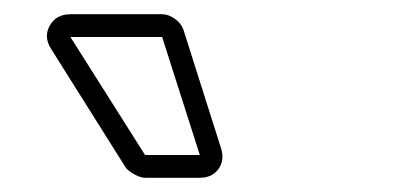

<svg xmlns="http://www.w3.org/2000/svg" viewBox="-20 -763 590 270"><path d="M291 -554Q296 -537 287 -525Q278 -513 261 -513H184Q178 -513 169.5 -517.5Q161 -522 157 -527L52 -694Q41 -711 50 -727Q59 -743 79 -743H208Q217 -743 226 -736.5Q235 -730 238 -721ZM208 -711H79L184 -545H261Z"/></svg>

Font: Lichte PostBus
Style: Regular
Weight: 400
Designer: Peter Wiegel
Version: Version 1.001